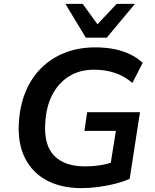

<svg xmlns="http://www.w3.org/2000/svg" viewBox="-20 -959 797 989"><path d="M400 10Q296 10 221.5 -29.5Q147 -69 109 -144Q71 -219 77 -325Q82 -413 111 -484.5Q140 -556 191.5 -607.5Q243 -659 313.5 -687Q384 -715 472 -715Q525 -715 571 -705.5Q617 -696 654 -677.5Q691 -659 715 -635L662 -532Q621 -567 572 -583.5Q523 -600 464 -600Q390 -600 335 -565.5Q280 -531 248.5 -469Q217 -407 213 -323Q206 -211 259.5 -156.5Q313 -102 418 -102Q463 -102 502.5 -109Q542 -116 577 -129L543 -73L577 -285H415L429 -381H701L648 -38Q615 -23 573 -12.5Q531 -2 486.5 4Q442 10 400 10ZM422 -765 317 -939H406L482 -834L581 -939H675L530 -765Z"/></svg>

Font: Nunito Sans 10pt
Style: Bold Italic
Weight: 700
Italic angle: -9°
Designer: Vernon Adams
Foundry: Vernon Adams
Version: Version 3.101;gftools[0.9.27]